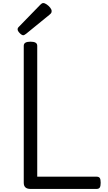

<svg xmlns="http://www.w3.org/2000/svg" viewBox="-20 -1233 704 1253"><path d="M179 0Q135 0 135 -40V-934Q135 -948 146 -954.5Q157 -961 179 -961Q201 -961 212 -954.5Q223 -948 223 -934V-80H610Q625 -80 631 -71.5Q637 -63 637 -40Q637 -18 631 -9Q625 0 610 0ZM132 -1003Q122 -1003 108.5 -1017Q95 -1031 95 -1041Q95 -1045 96 -1048.5Q97 -1052 103 -1058L243 -1202Q248 -1207 252.5 -1210Q257 -1213 262 -1213Q272 -1213 285 -1204Q298 -1195 307.5 -1183Q317 -1171 317 -1161Q317 -1154 314.5 -1149Q312 -1144 302 -1136L151 -1013Q145 -1009 140.5 -1006Q136 -1003 132 -1003Z"/></svg>

Font: Playwrite HU
Style: Regular
Weight: 400
Designer: Veronika Burian, José Scaglione
Foundry: TypeTogether
Version: Version 1.002